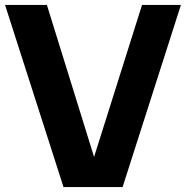

<svg xmlns="http://www.w3.org/2000/svg" viewBox="-20 -760 756 780"><path d="M238 0 0.5 -740H170.5L379.5 -66.5H344.5L557 -740H715L478 0Z"/></svg>

Font: Encode Sans SC Condensed Thin
Style: Bold
Weight: 700
Version: Version 3.002